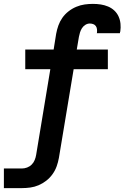

<svg xmlns="http://www.w3.org/2000/svg" viewBox="-23 -763 643 988"><path d="M-3 205V104H90Q103 104 116.5 99Q130 94 140 84Q150 74 155.5 60.5Q161 47 163 34L236 -407H107V-508H253L266 -589Q270 -611 277.5 -632Q285 -653 298 -671.5Q311 -690 329.5 -704.5Q348 -719 369.5 -728Q391 -737 412.5 -740Q434 -743 455 -743Q476 -743 495.5 -740Q515 -737 533 -729.5Q551 -722 565 -709Q579 -696 587 -678.5Q595 -661 597 -641Q599 -621 596 -601Q595 -599 594.5 -597Q594 -595 594 -592H475Q475 -593 475.5 -593.5Q476 -594 476 -595Q477 -604 476 -613Q475 -622 470 -629Q465 -636 456.5 -639Q448 -642 439 -642Q427 -642 416 -635Q405 -628 398.5 -617.5Q392 -607 388.5 -595.5Q385 -584 383 -573L372 -508H532V-407H356L280 50Q276 72 268.5 93Q261 114 247.5 133Q234 152 215.5 166.5Q197 181 176 190Q155 199 133 202Q111 205 90 205Z"/></svg>

Font: Iosevka Slab Extended Oblique
Style: Bold
Weight: 700
Width: 7
Italic angle: -9°
Monospace: yes
Designer: Belleve Invis
Foundry: Belleve Invis
Version: Version 11.1.1; ttfautohint (v1.8.3)